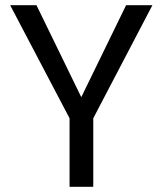

<svg xmlns="http://www.w3.org/2000/svg" viewBox="-20 -717 624 737"><path d="M565 -697 338 -263V0H247V-263L19 -697H120L292 -344L464 -697Z"/></svg>

Font: DVN-Poppins
Style: Regular
Weight: 400
Designer: Ninad Kale (Devanagari), Jonny Pinhorn (Latin)
Foundry: Indian Type Foundry
Version: 4.004